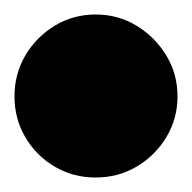

<svg xmlns="http://www.w3.org/2000/svg" viewBox="-82 -1233 265 265"><path d="M-62 -1100Q-62 -1069 -47 -1043.5Q-32 -1018 -6.5 -1003Q19 -988 50 -988Q81 -988 106.5 -1003Q132 -1018 147.5 -1043.5Q163 -1069 163 -1100Q163 -1131 147.5 -1156.5Q132 -1182 106.5 -1197.5Q81 -1213 50 -1213Q19 -1213 -6.5 -1197.5Q-32 -1182 -47 -1156.5Q-62 -1131 -62 -1100Z"/></svg>

Font: Linefont Black
Style: Regular
Weight: 900
Monospace: yes
Version: Version 3.002;gftools[0.9.33]